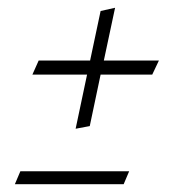

<svg xmlns="http://www.w3.org/2000/svg" viewBox="-20 -472 465 492"><path d="M387.2 -316.9H246.1L274.9 -452.1L237.8 -443.8L210.9 -316.9H79.1L63 -280.8H203.1L173.8 -142.1L210 -148.9L237.8 -280.8H370.1ZM18.1 0H296.9L311 -33.2H32.2Z"/></svg>

Font: Comic Neue Angular Light Italic
Style: Regular
Weight: 300
Italic angle: -12°
Designer: Craig Rozynski
Foundry: Craig Rozynski
Version: Version 2.003